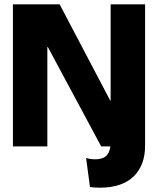

<svg xmlns="http://www.w3.org/2000/svg" viewBox="-20 -680 734 892"><path d="M398 189 380 54Q389 57 399.5 58.5Q410 60 423 60Q444 60 460 53Q476 46 485 28Q494 10 494 -23V-63H654V-2Q654 43 640.5 78.5Q627 114 601 139.5Q575 165 535.5 178.5Q496 192 443 192Q428 192 418.5 191Q409 190 398 189ZM40 0V-660H257L492 -213H494V-660H654V0H450L202 -462H200V0Z"/></svg>

Font: Bricolage Grotesque 96pt ExtraBold
Style: Regular
Weight: 800
Designer: Mathieu Triay
Foundry: Atelier Triay
Version: Version 1.001;gftools[0.9.33.dev8+g029e19f]